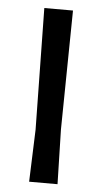

<svg xmlns="http://www.w3.org/2000/svg" viewBox="-49 -675 377 707"><g transform="rotate(5 139.5 -321.0)"><path d="M192 -642 186 -202 191 0H86L93 -193L86 -642Z"/></g></svg>

Font: Alegreya Sans SC Medium
Style: Regular
Weight: 500
Designer: Juan Pablo del Peral
Foundry: Huerta Tipografica
Version: Version 2.001;PS 002.001;hotconv 1.0.88;makeotf.lib2.5.64775